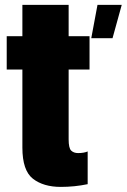

<svg xmlns="http://www.w3.org/2000/svg" viewBox="-20 -744 510 772"><path d="M347 -590.5H432.5L469.5 -724.5H372ZM224.5 7.5Q280 7.5 332.5 -3.5V-135Q317 -128.5 294 -128.5Q276.5 -128.5 266.2 -138.5Q256 -148.5 256 -183.5V-464.5H340V-598.5H256V-724.5H70V-598.5H7V-464.5H70V-150.5Q70 -58.5 112.2 -25.5Q154.5 7.5 224.5 7.5Z"/></svg>

Font: Anybody ExtraCondensed Black
Style: Regular
Weight: 900
Width: 2
Version: Version 1.113;gftools[0.9.25]